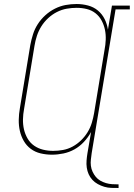

<svg xmlns="http://www.w3.org/2000/svg" viewBox="-20 -763 667 957"><path d="M571 174Q553 174 535 173.5Q517 173 500 168Q483 163 467.5 154.5Q452 146 440.5 133.5Q429 121 422 105.5Q415 90 412.5 72.5Q410 55 411.5 36.5Q413 18 416 0L434 -105Q419 -78 398 -55.5Q377 -33 351 -18.5Q325 -4 296 2Q267 8 239 8Q210 8 182.5 1.5Q155 -5 133.5 -21Q112 -37 98.5 -60.5Q85 -84 79 -110.5Q73 -137 73.5 -166Q74 -195 79 -223L131 -538Q136 -565 144.5 -592Q153 -619 168.5 -643Q184 -667 206 -687Q228 -707 254 -720Q280 -733 307 -738Q334 -743 362 -743Q391 -743 419 -735.5Q447 -728 468 -710.5Q489 -693 501.5 -668Q514 -643 518 -615L538 -735H627V-716H556L437 0Q435 16 433 32Q431 48 433 63.5Q435 79 441.5 93Q448 107 457.5 118.5Q467 130 480 137.5Q493 145 508 149.5Q523 154 539 155Q555 156 571 156ZM245 -11Q269 -11 294 -15.5Q319 -20 342 -32.5Q365 -45 384 -63.5Q403 -82 416.5 -104Q430 -126 437.5 -150.5Q445 -175 449 -199L501 -514Q506 -539 507 -565Q508 -591 503 -615Q498 -639 486.5 -660.5Q475 -682 456 -697Q437 -712 412.5 -718Q388 -724 362 -724Q337 -724 312 -719.5Q287 -715 263.5 -703Q240 -691 220 -672.5Q200 -654 186 -631.5Q172 -609 164 -584.5Q156 -560 152 -535L100 -220Q95 -194 94.5 -168Q94 -142 99.5 -118Q105 -94 117.5 -72.5Q130 -51 150 -37Q170 -23 194.5 -17Q219 -11 245 -11Z"/></svg>

Font: Iosevka Slab Thin Extended
Style: Italic
Weight: 100
Width: 7
Italic angle: -9°
Monospace: yes
Designer: Belleve Invis
Foundry: Belleve Invis
Version: Version 11.1.0; ttfautohint (v1.8.3)